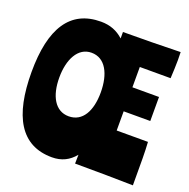

<svg xmlns="http://www.w3.org/2000/svg" viewBox="-145 -969 1100 1119"><g transform="rotate(20 405.0 -409.5)"><path d="M794 3C794 -147 794 -203 790 -265H596V-384H761V-533H596V-659H787C789 -698 791 -740 791 -773C791 -795 790 -805 790 -822C682 -819 539 -817 434 -817V-777C396 -812 351 -830 294 -830C104 -830 13 -688 13 -416C13 -143 100 11 294 11C354 11 399 -12 435 -56C435 -34 434 -14 434 -1C542 -1 720 1 794 3ZM304 -247C220 -247 176 -327 176 -441C176 -553 220 -641 304 -641C390 -641 433 -556 433 -441C433 -327 390 -247 304 -247Z"/></g></svg>

Font: Ranchers
Style: Regular
Weight: 400
Designer: Pablo Impallari, Brenda Gallo
Foundry: Pablo Impallari, Brenda Gallo
Version: Version 1.000